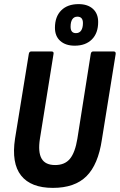

<svg xmlns="http://www.w3.org/2000/svg" viewBox="-20 -905 582 933"><path d="M237 8Q130 8 82.5 -52Q35 -112 53 -231L120 -643Q122 -655 132 -655H230Q243 -655 240 -642L174 -231Q164 -166 182 -134.5Q200 -103 248 -103Q295 -103 320 -133.5Q345 -164 356 -231L421 -643Q423 -655 433 -655H532Q544 -655 542 -642L475 -226Q457 -105 400 -48.5Q343 8 237 8ZM343 -683Q299 -683 273 -706Q247 -729 247 -770Q247 -824 277.5 -854.5Q308 -885 362 -885Q406 -885 431.5 -862Q457 -839 457 -798Q457 -744 426.5 -713.5Q396 -683 343 -683ZM349 -744Q366 -744 374.5 -757Q383 -770 383 -793Q383 -824 356 -824Q340 -824 331.5 -811.5Q323 -799 323 -775Q323 -744 349 -744Z"/></svg>

Font: Sofia Sans Condensed ExtraBold
Style: Italic
Weight: 800
Italic angle: -9°
Version: Version 4.100